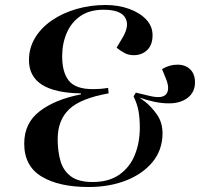

<svg xmlns="http://www.w3.org/2000/svg" viewBox="-20 -735 810 769"><path d="M335 14Q216 14 146.5 -28Q77 -70 77 -160Q77 -242 139 -289.5Q201 -337 304 -357V-361Q96 -364 96 -494Q96 -543 120.5 -583.5Q145 -624 188 -653.5Q231 -683 286.5 -699Q342 -715 403 -715Q454 -715 497 -699.5Q540 -684 565.5 -657Q591 -630 591 -594Q591 -555 569.5 -534.5Q548 -514 516 -514Q495 -514 479 -522.5Q463 -531 447 -544L472 -586Q500 -634 481 -665Q462 -696 395 -696Q339 -696 302.5 -671Q266 -646 247.5 -603.5Q229 -561 229 -509Q229 -445 256 -411.5Q283 -378 352 -378Q367 -378 380.5 -379Q394 -380 413 -383L415 -361Q302 -341 256.5 -297Q211 -253 211 -178Q211 -130 222 -91Q233 -52 263.5 -29Q294 -6 351 -6Q416 -6 458 -35.5Q500 -65 520 -114.5Q540 -164 540 -224Q540 -260 535 -289Q530 -318 515 -349L524 -364L583 -350Q632 -339 646.5 -359Q661 -379 645 -419L629 -458Q658 -476 691 -476Q722 -476 741.5 -457.5Q761 -439 761 -405Q761 -366 732 -343.5Q703 -321 656 -321Q628 -321 597.5 -327.5Q567 -334 539 -344L562 -327Q588 -306 609.5 -275Q631 -244 631 -199Q630 -133 590.5 -85.5Q551 -38 484.5 -12Q418 14 335 14Z"/></svg>

Font: Literata 72pt SemiBold
Style: Italic
Weight: 600
Italic angle: -2°
Designer: Latin by Veronika Burian and Jose Scaglione. Greek by Irene Vlachou. Cyrillic by Vera Evstafieva
Foundry: TypeTogether
Version: Version 3.002